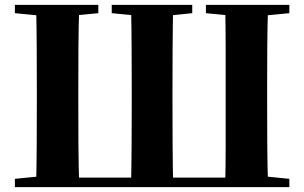

<svg xmlns="http://www.w3.org/2000/svg" viewBox="-20 -767 1247 787"><path d="M128 0Q130 -88 130.5 -176.5Q131 -265 131 -353V-395Q131 -484 130.5 -572.5Q130 -661 128 -747H305Q302 -659 301.5 -571Q301 -483 301 -394V-353Q301 -262 301.5 -174Q302 -86 305 0ZM517 0Q519 -88 519.5 -176.5Q520 -265 520 -353V-394Q520 -484 519.5 -572.5Q519 -661 517 -747H690Q688 -660 687.5 -572Q687 -484 687 -395V-353Q687 -262 687.5 -174Q688 -86 690 0ZM903 0Q905 -86 905 -174Q905 -262 905 -353V-394Q905 -483 905 -571Q905 -659 903 -747H1079Q1076 -661 1075.5 -572.5Q1075 -484 1075 -395V-353Q1075 -265 1075.5 -176.5Q1076 -88 1079 0ZM41 -713V-747H383V-713L227 -698H196ZM438 -713V-747H768V-713L622 -698H593ZM824 -713V-747H1166V-713L1011 -698H980ZM41 0V-34L202 -50H216V0ZM990 0V-50H1006L1166 -34V0ZM216 0V-39H990V0Z"/></svg>

Font: Noto Serif JP Black
Style: Regular
Weight: 900
Designer: Ryoko NISHIZUKA 西塚涼子 (kana & ideographs); Frank Grießhammer (Latin, Greek & Cyrillic); Wenlong ZHANG 张文龙 (bopomofo); San
Foundry: Adobe
Version: Version 2.003-H1;hotconv 1.1.1;makeotfexe 2.6.0